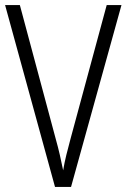

<svg xmlns="http://www.w3.org/2000/svg" viewBox="-20 -734 497 754"><path d="M457 -714 259 0H196L0 -714H58L199 -188Q208 -156 215 -125.5Q222 -95 228 -65Q233 -95 240.5 -125.5Q248 -156 257 -189L399 -714Z"/></svg>

Font: Noto Sans Georgian Condensed Light
Style: Regular
Weight: 300
Width: 3
Designer: Monotype Design Team, Akaki Razmadze
Foundry: Google LLC
Version: Version 2.005; ttfautohint (v1.8.4.7-5d5b)